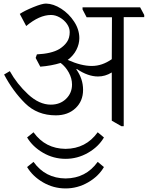

<svg xmlns="http://www.w3.org/2000/svg" viewBox="-20 -681 829 1077"><path d="M3 0ZM789 -585H674V27H661L607 -4V-274H606Q570 -252 530 -252Q473 -252 411 -294L408 -292Q446 -239 446 -177Q446 -114 403.5 -74Q361 -34 293 -34Q189 -34 120.5 -102Q52 -170 3 -263L35 -282Q75 -210 137.5 -152Q200 -94 265 -94Q317 -94 350.5 -126.5Q384 -159 384 -207Q384 -241 366 -274Q348 -307 320 -328Q269 -312 206 -307L180 -356L187 -376Q269 -380 313 -406Q340 -423 355.5 -445.5Q371 -468 371 -501Q371 -525 355.5 -547Q340 -569 315.5 -583Q291 -597 266 -597Q201 -597 127 -535L91 -603Q118 -621 167 -641Q216 -661 238 -661Q280 -660 323.5 -632Q367 -604 396 -559.5Q425 -515 425 -467Q425 -434 408.5 -401.5Q392 -369 360 -345Q435 -311 495 -311Q553 -311 607 -349L608 -584H466L443 -628V-640H766L789 -597ZM528 61 563 90Q533 142 474 176Q415 210 348 210Q280 210 221.5 176Q163 142 132 90L168 61Q234 153 348 154Q462 153 528 61ZM528 227 563 256Q533 308 474 342Q415 376 348 376Q280 376 221.5 342Q163 308 132 256L168 227Q234 319 348 320Q462 319 528 227Z"/></svg>

Font: Martel Light
Style: Regular
Weight: 300
Designer: Dan Reynolds
Foundry: Dan Reynolds
Version: Version 1.001; ttfautohint (v1.1) -l 5 -r 5 -G 72 -x 0 -D la